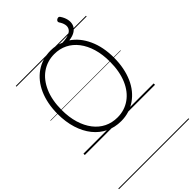

<svg xmlns="http://www.w3.org/2000/svg" viewBox="-479 -1343 1986 1986"><g transform="rotate(-45 513.5 -350.5)"><path d="M515 19Q422 19 346 -18Q270 -55 215.5 -123Q161 -191 131 -286.5Q101 -382 101 -499Q101 -576 114.5 -644.5Q128 -713 153.5 -770.5Q179 -828 215.5 -873Q252 -918 298 -950Q344 -982 398.5 -998.5Q453 -1015 515 -1015Q554 -1015 589.5 -1007.5Q625 -1000 658 -985Q719 -987 754.5 -1002Q790 -1017 803 -1041.5Q816 -1066 809.5 -1096.5Q803 -1127 781 -1159Q775 -1170 779 -1179.5Q783 -1189 793 -1195Q803 -1201 813.5 -1201Q824 -1201 831 -1190Q857 -1152 865.5 -1112.5Q874 -1073 862.5 -1039.5Q851 -1006 817 -982.5Q783 -959 725 -952Q818 -890 872 -772.5Q926 -655 926 -499Q926 -421 912.5 -352.5Q899 -284 873.5 -226Q848 -168 811.5 -123Q775 -78 729.5 -46.5Q684 -15 630 2Q576 19 515 19ZM515 -35Q567 -35 613 -49.5Q659 -64 698.5 -92Q738 -120 769 -160Q800 -200 822 -251.5Q844 -303 855.5 -365Q867 -427 867 -499Q867 -606 841.5 -691Q816 -776 769 -837Q722 -898 657.5 -930Q593 -962 515 -962Q463 -962 416.5 -947.5Q370 -933 330 -905Q290 -877 259 -837Q228 -797 205.5 -745.5Q183 -694 171.5 -632Q160 -570 160 -499Q160 -392 186 -306.5Q212 -221 259 -160Q306 -99 371 -67Q436 -35 515 -35ZM0 490H1027V500H0ZM0 -20H1027V0H0ZM0 -505H1027V-500H0ZM0 -1010H1027V-1000H0Z"/></g></svg>

Font: Playwrite ES Guides
Style: Regular
Weight: 400
Designer: Veronika Burian, José Scaglione
Foundry: TypeTogether
Version: Version 1.003